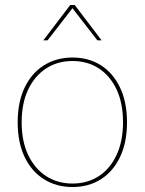

<svg xmlns="http://www.w3.org/2000/svg" viewBox="-20 -741 581 771"><path d="M271 -510Q336 -510 385 -479Q434 -448 462 -389.5Q490 -331 490 -250Q490 -169 462 -110.5Q434 -52 385 -21Q336 10 271 10Q207 10 157 -21Q107 -52 79 -110.5Q51 -169 51 -250Q51 -331 79 -389.5Q107 -448 157 -479Q207 -510 271 -510ZM271 -496Q211 -496 165 -466Q119 -436 93 -381Q67 -326 67 -250Q67 -174 93 -119Q119 -64 165 -34Q211 -4 271 -4Q331 -4 376.5 -33.5Q422 -63 448 -118.5Q474 -174 474 -250Q474 -327 448 -382Q422 -437 376.5 -466.5Q331 -496 271 -496ZM388 -579H371L271 -708L171 -579H154L262 -721H280Z"/></svg>

Font: Kantumruy Pro Thin
Style: Regular
Weight: 250
Version: Version 1.002